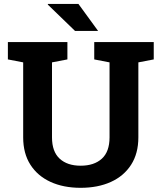

<svg xmlns="http://www.w3.org/2000/svg" viewBox="-20 -919 799 950"><path d="M378.9 10.3Q293.9 10.3 230 -19Q166 -48.3 130.4 -104Q94.7 -159.7 94.7 -239.3V-610.4L19 -625V-710.9H313.5V-625L237.3 -610.4V-239.3Q237.3 -168.9 275.1 -134Q313 -99.1 378.9 -99.1Q445.8 -99.1 483.9 -133.8Q522 -168.5 522 -239.3V-610.4L446.3 -625V-710.9H740.7V-625L664.6 -610.4V-239.3Q664.6 -159.7 628.7 -103.8Q592.8 -47.9 528.6 -18.8Q464.4 10.3 378.9 10.3ZM465.3 -766.1H351.1L216.3 -896.5L217.3 -899.4H368.2Z"/></svg>

Font: Roboto Slab
Style: Bold
Weight: 700
Designer: Google
Version: Version 2.000; ttfautohint (v1.8.1.43-b0c9)